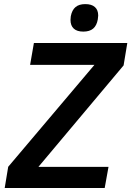

<svg xmlns="http://www.w3.org/2000/svg" viewBox="-20 -940 656 960"><path d="M21 -106 452 -615.5H130.5L149.5 -725H616.5L598 -613L172 -105.5H522.5L503.5 0H3.5ZM332.5 -840.5Q332.5 -849.5 334 -859Q340 -890 357.8 -904.8Q375.5 -919.5 406.5 -919.5Q438 -919.5 454.5 -904.8Q471 -890 471 -862.5Q471 -857 469 -843Q463.5 -812 445.8 -797Q428 -782 396.5 -782Q365 -782 348.8 -797Q332.5 -812 332.5 -840.5Z"/></svg>

Font: JuliaMono SemiBold
Style: Italic
Weight: 600
Italic angle: -9°
Monospace: yes
Designer: cormullion
Foundry: corm
Version: Version 0.056; ttfautohint (v1.8.4)